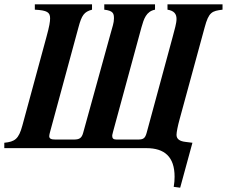

<svg xmlns="http://www.w3.org/2000/svg" viewBox="-53 -689 1055 893"><path d="M982 -669H726V-644C757 -639 768 -624 768 -601C768 -580 759 -552 750 -517L629 -71C622 -46 614 -40 589 -40H489C475 -40 469 -45 469 -56C469 -58 468 -60 473 -77L605 -562C616 -601 627 -636 668 -644V-669H432V-644C474 -639 477 -626 477 -603C477 -582 470 -565 460 -528L334 -72C327 -46 316 -40 290 -40H205C185 -40 176 -44 176 -56C176 -61 178 -68 180 -76L312 -562C327 -618 338 -634 375 -644V-669H109V-644C166 -641 180 -632 180 -604C180 -588 177 -568 163 -517L51 -105C34 -42 16 -30 -33 -25V0H628C712 0 759 40 759 133C759 148 758 162 755 180L785 184L842 -25L810 -29C783 -32 768 -42 768 -62C768 -74 774 -104 782 -133L899 -562C918 -633 933 -638 982 -644Z"/></svg>

Font: XITS
Style: Bold Italic
Weight: 700
Italic angle: -16.33°
Designer: MicroPress Inc., with final additions and corrections provided by Coen Hoffman, Elsevier (retired)
Version: Version 1.105